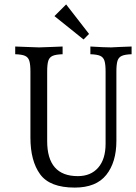

<svg xmlns="http://www.w3.org/2000/svg" viewBox="-20 -838 617 871"><path d="M577 -592Q547 -591 532.5 -584.5Q518 -578 513 -562Q508 -546 508 -513V-199Q508 -102 462 -44.5Q416 13 319 13Q206 13 162 -47.5Q118 -108 118 -214V-513Q118 -546 113 -562Q108 -578 94 -584.5Q80 -591 49 -592V-627Q91 -625 101 -625Q147 -623 157 -623Q168 -623 214 -625Q224 -625 264 -627V-592Q233 -591 218.5 -584.5Q204 -578 199 -562Q194 -546 194 -513V-198Q194 -39 333 -39Q392 -39 425.5 -77.5Q459 -116 459 -186V-513Q459 -546 454 -562Q449 -578 435 -584.5Q421 -591 390 -592V-627L446 -624L484 -623Q490 -623 524 -625Q531 -625 577 -627ZM384 -684 359 -659 227 -765 280 -818Z"/></svg>

Font: Gupter
Style: Regular
Weight: 400
Designer: Octavio Pardo
Version: Version 1.000